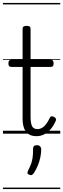

<svg xmlns="http://www.w3.org/2000/svg" viewBox="-20 -905 428 1300"><path d="M227 17Q196 17 175.5 4.5Q155 -8 144 -34.5Q133 -61 133 -103V-452H56Q46 -452 41.5 -457.5Q37 -463 37 -475Q37 -488 41.5 -494Q46 -500 56 -500H133V-711Q133 -721 140 -725.5Q147 -730 160 -730Q174 -730 180.5 -725.5Q187 -721 187 -711V-500H323Q334 -500 338.5 -494Q343 -488 343 -475Q343 -463 338.5 -457.5Q334 -452 323 -452H187V-114Q187 -73 196.5 -52Q206 -31 234 -31Q259 -31 279.5 -50.5Q300 -70 318 -109Q322 -117 329 -117.5Q336 -118 345 -114Q355 -109 358 -102Q361 -95 358 -88Q344 -55 324 -31.5Q304 -8 279.5 4.5Q255 17 227 17ZM178 278Q167 274 166 267.5Q165 261 171 248Q184 223 191 203Q198 183 201 160Q204 137 204 102Q204 91 209.5 84.5Q215 78 229 78Q244 78 251.5 86Q259 94 259 106Q259 133 253 161Q247 189 236 215.5Q225 242 210 266Q203 276 196 279.5Q189 283 178 278ZM0 365H388V375H0ZM0 -20H388V0H0ZM0 -505H388V-500H0ZM0 -885H388V-875H0Z"/></svg>

Font: Playwrite AT Guides
Style: Regular
Weight: 400
Designer: Veronika Burian, José Scaglione
Foundry: TypeTogether
Version: Version 1.003